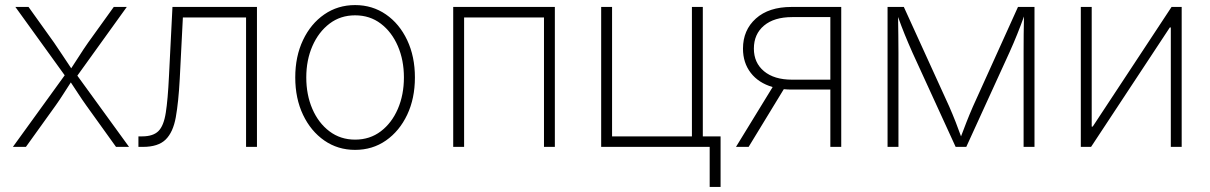

<svg xmlns="http://www.w3.org/2000/svg" viewBox="-20 -573 4720 749"><path d="M30.3 0 232.4 -279.3 40 -545.9H91.3L190.9 -406.7Q209 -380.4 225.3 -355.5Q241.7 -330.6 257.8 -306.6Q273.9 -330.6 289.6 -355.5Q305.2 -380.4 323.7 -406.7L423.8 -545.9H474.6L281.7 -277.8L483.4 0H432.6L316.9 -161.1Q299.8 -185.1 285.4 -207.3Q271 -229.5 256.3 -251.5Q241.7 -229.5 227.8 -207.3Q213.9 -185.1 196.8 -161.1L81.1 0Z M520 0V-41H534.7Q577.1 -41 597.9 -61.5Q618.7 -82 626.7 -133.1Q634.8 -184.1 639.2 -276.4L652.8 -545.9H982.4V0H939.9V-504.9H693.4L681.2 -265.1Q676.3 -174.3 665.8 -115.7Q655.3 -57.1 626.2 -28.6Q597.2 0 537.6 0Z M1365.2 11.7Q1297.9 11.7 1245.1 -24.9Q1192.4 -61.5 1162.1 -125.2Q1131.8 -189 1131.8 -271Q1131.8 -353 1162.1 -416.7Q1192.4 -480.5 1245.1 -516.8Q1297.9 -553.2 1365.2 -553.2Q1432.6 -553.2 1485.4 -516.8Q1538.1 -480.5 1568.4 -416.5Q1598.6 -352.5 1598.6 -271Q1598.6 -189 1568.4 -125.2Q1538.1 -61.5 1485.6 -24.9Q1433.1 11.7 1365.2 11.7ZM1365.2 -28.3Q1422.9 -28.3 1465.6 -60.8Q1508.3 -93.3 1532 -148.2Q1555.7 -203.1 1555.7 -271Q1555.7 -338.4 1532 -393.3Q1508.3 -448.2 1465.6 -480.7Q1422.9 -513.2 1365.2 -513.2Q1308.1 -513.2 1265.4 -480.7Q1222.7 -448.2 1198.7 -393.3Q1174.8 -338.4 1174.8 -271Q1174.8 -203.1 1198.5 -148.2Q1222.2 -93.3 1265.1 -60.8Q1308.1 -28.3 1365.2 -28.3Z M2144.5 -545.9V0H2102.1V-504.9H1790.5V0H1748V-545.9Z M2325.2 0V-545.9H2367.7V-41H2679.2V-545.9H2721.7V0ZM2748.5 156.2V0H2701.2V-41H2791V156.2Z M3261.7 0H3219.2V-223.6H3067.9Q3052.2 -223.6 3037.6 -225.1L2900.4 0H2851.1L2994.1 -233.4Q2939 -249.5 2908.7 -288.8Q2878.4 -328.1 2878.4 -383.3Q2878.4 -455.6 2928.7 -500.7Q2979 -545.9 3067.9 -545.9H3261.7ZM3219.2 -262.2V-506.3H3070.3Q3000 -506.3 2960.4 -473.1Q2920.9 -439.9 2920.9 -383.3Q2920.9 -328.1 2960.4 -295.2Q3000 -262.2 3069.8 -262.2Z M3442.4 0V-545.9H3505.9L3683.1 -157.2Q3697.3 -124.5 3708.3 -96.4Q3719.2 -68.4 3729 -41Q3739.3 -68.4 3750.2 -96.4Q3761.2 -124.5 3775.4 -157.2L3951.2 -545.9H4015.6V0H3973.1V-367.2Q3973.1 -402.8 3973.4 -438.7Q3973.6 -474.6 3974.6 -508.8Q3961.4 -472.2 3948.2 -439.5Q3935.1 -406.7 3917.5 -367.7L3749.5 0H3708L3539.6 -367.7Q3522.5 -406.2 3509.3 -438.7Q3496.1 -471.2 3483.4 -506.8Q3483.9 -473.1 3484.4 -437.7Q3484.9 -402.3 3484.9 -367.2V0Z M4589.8 0H4547.4V-465.8H4543.5L4236.3 0H4196.3V-545.9H4238.8V-79.1H4242.7L4550.3 -545.9H4589.8Z"/></svg>

Font: Inter Extra Light
Style: Regular
Weight: 200
Designer: Rasmus Andersson
Foundry: rsms
Version: Version 4.000;git-3c8e0fc